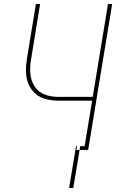

<svg xmlns="http://www.w3.org/2000/svg" viewBox="-20 -755 616 967"><path d="M403 0H424L545 -735H524L447 -267H273Q237 -267 205 -279Q173 -291 154.5 -319.5Q136 -348 133 -383Q130 -418 136 -453L182 -735H161L115 -456Q110 -424 111 -392Q112 -360 123.5 -332Q135 -304 157.5 -284Q180 -264 210.5 -256Q241 -248 273 -248H444ZM381 0H403L406 -19H384ZM328 192H349L381 0H365L368 -19H363Z"/></svg>

Font: Iosevka Sparkle Thin
Style: Italic
Weight: 100
Italic angle: -9°
Designer: Belleve Invis
Foundry: Belleve Invis
Version: Version 4.5.0; ttfautohint (v1.8.3)